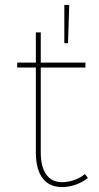

<svg xmlns="http://www.w3.org/2000/svg" viewBox="-20 -762 402 782"><path d="M262 -742 257 -586H242V-742ZM326 -53 338 -37Q292 -2 236 0Q182 1 154 -35.5Q126 -72 126 -142V-487H50V-507H126V-630H146V-507H328V-487H146V-142Q146 -82 169 -50.5Q192 -19 236 -20Q287 -22 326 -53Z"/></svg>

Font: Montserrat arm Thin
Style: Regular
Weight: 250
Designer: Julieta Ulanovsky
Foundry: Julieta Ulanovsky
Version: Version 6.000;PS 006.000;hotconv 1.0.88;makeotf.lib2.5.64775